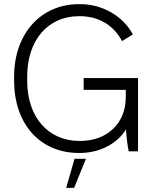

<svg xmlns="http://www.w3.org/2000/svg" viewBox="-20 -729 751 925"><path d="M361 8H364C461 8 545 -37 587 -106C589 -67 595 -24 600 0H645V-353H383V-296H586V-260C586 -136 497 -50 367 -50H363C211 -50 111 -166 111 -339V-361C111 -535 211 -651 360 -651H365C458 -651 529 -605 568 -531L620 -563C573 -652 473 -709 367 -709H360C177 -709 48 -567 48 -360V-341C48 -132 172 8 361 8ZM299 176H337L394 36H339Z"/></svg>

Font: Fixel Text Light
Style: Regular
Weight: 300
Width: 4
Designer: AlfaBravo + MacPaw
Foundry: Kyrylo Tkachov, Marchela Mozhyna, Serhii Makarenko, Maria Weinstein, Zakhar Kryvoshyya
Version: Version 1.211